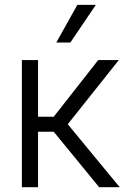

<svg xmlns="http://www.w3.org/2000/svg" viewBox="-20 -781 530 801"><path d="M71.3 -530.3H138.7V-293.9H204.1L389.6 -530.3H475.6L262.7 -262.7L479.5 0H393.6L204.1 -231.4H138.7V0H71.3ZM302.7 -760.7H379.9L273.4 -603.5H214.8Z"/></svg>

Font: Pretendard Std Light
Style: Regular
Weight: 300
Designer: Base glyphs from Inter by Rasmus Andersson; Hangeul glyphs from Noto Sans CJK(Source Han Sans) by Jang Soo-young and Kan
Foundry: Kil Hyung-jin
Version: Version 1.309